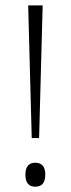

<svg xmlns="http://www.w3.org/2000/svg" viewBox="-20 -683 263 712"><path d="M125 -170.9H97.7L84.5 -663.1H138.2ZM74.2 -35.2Q74.2 -79.6 110.8 -79.6Q147.9 -79.6 147.9 -35.2Q147.9 9.3 110.8 9.3Q74.2 9.3 74.2 -35.2Z"/></svg>

Font: Bpm'online Open Sans Light
Style: Regular
Weight: 300
Foundry: Ascender Corporation
Version: Version 1.10